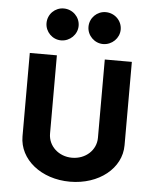

<svg xmlns="http://www.w3.org/2000/svg" viewBox="-57 -872 748 928"><g transform="rotate(5 317.5 -408.0)"><path d="M214.8 -668.9C257.8 -668.9 293.5 -704.1 293.5 -746.1C293.5 -789.6 257.8 -823.7 214.8 -823.7C172.4 -823.7 137.7 -789.6 137.7 -746.1C137.7 -704.1 172.4 -668.9 214.8 -668.9ZM418.5 -668.9C461.9 -668.9 497.6 -704.1 497.6 -746.1C497.6 -789.6 461.9 -823.7 418.5 -823.7C376.5 -823.7 341.3 -789.6 341.3 -746.1C341.3 -704.1 376.5 -668.9 418.5 -668.9ZM316.9 7.8C457.5 7.8 564.9 -78.6 564.9 -190.4V-595.2H433.6V-215.3C433.6 -155.3 382.8 -108.4 316.9 -108.4C252 -108.4 201.2 -155.3 201.2 -215.3V-595.2H69.8V-190.4C69.8 -78.6 177.2 7.8 316.9 7.8Z"/></g></svg>

Font: Now ExtraBold
Style: Regular
Weight: 800
Designer: Alfredo Marco Pradil
Foundry: Alfredo Marco Pradil
Version: Version 1.200;hotconv 1.0.109;makeotfexe 2.5.65596